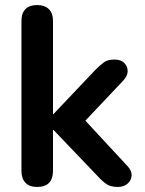

<svg xmlns="http://www.w3.org/2000/svg" viewBox="-20 -733 576 761"><path d="M127 8Q97 8 81 -8.5Q65 -25 65 -56V-650Q65 -681 81 -697Q97 -713 127 -713Q157 -713 173.5 -697Q190 -681 190 -650V-281H192L357 -455Q377 -475 392 -486Q407 -497 433 -497Q459 -497 472.5 -483.5Q486 -470 486 -451Q486 -432 468 -413L294 -229V-281L485 -75Q503 -56 501.5 -36.5Q500 -17 485 -4.5Q470 8 447 8Q419 8 402.5 -3Q386 -14 366 -36L192 -218H190V-56Q190 8 127 8Z"/></svg>

Font: Nunito ExtraLight
Style: Bold
Weight: 700
Version: Version 3.602